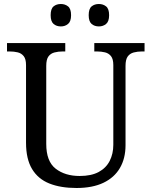

<svg xmlns="http://www.w3.org/2000/svg" viewBox="-20 -929 757 959"><path d="M362 10Q283 10 226.5 -12.5Q170 -35 140 -85Q110 -135 110 -216V-604Q110 -634 98.5 -648.5Q87 -663 68.5 -667.5Q50 -672 28 -672H15V-714H306V-672H293Q271 -672 252 -667Q233 -662 222 -647Q211 -632 211 -600V-210Q211 -123 258 -86.5Q305 -50 378 -50Q436 -50 473 -70Q510 -90 528 -125.5Q546 -161 546 -206V-604Q546 -634 534.5 -648.5Q523 -663 504.5 -667.5Q486 -672 464 -672H451V-714H702V-672H689Q667 -672 648 -667Q629 -662 618 -647Q607 -632 607 -600V-204Q607 -138 579 -90Q551 -42 496.5 -16Q442 10 362 10ZM474 -797Q452 -797 437.5 -809.5Q423 -822 423 -853Q423 -885 437.5 -897Q452 -909 474 -909Q495 -909 510 -897Q525 -885 525 -853Q525 -822 510 -809.5Q495 -797 474 -797ZM284 -797Q262 -797 247.5 -809.5Q233 -822 233 -853Q233 -885 247.5 -897Q262 -909 284 -909Q305 -909 320 -897Q335 -885 335 -853Q335 -822 320 -809.5Q305 -797 284 -797Z"/></svg>

Font: Noto Serif Georgian
Style: Regular
Weight: 400
Designer: Monotype Design Team, Akaki Razmadze
Foundry: Google LLC
Version: Version 2.002